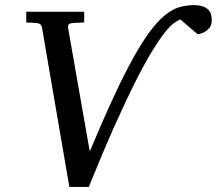

<svg xmlns="http://www.w3.org/2000/svg" viewBox="-20 -717 851 753"><path d="M252 16.1 145 -606.9Q143.6 -616.7 138.4 -621.3Q133.3 -626 121.1 -627L83 -628.9V-670.9H310.1V-628.9L267.1 -627Q254.9 -626 250.2 -621.8Q245.6 -617.7 247.1 -606.9L332 -123Q383.3 -245.6 425.3 -335.9Q467.3 -426.3 502.7 -490Q538.1 -553.7 568.4 -594Q598.6 -634.3 626.7 -657.2Q654.8 -680.2 682.4 -688.5Q710 -696.8 740.2 -696.8Q763.7 -696.8 777.6 -691.2Q791.5 -685.5 798.8 -676.8Q806.2 -668 808.3 -657.5Q810.5 -647 810.5 -636.7Q810.5 -619.1 801.8 -608.4Q793 -597.7 782.7 -591.8Q770.5 -585 755.4 -582.5L687.5 -640.6Q676.8 -637.2 661.6 -626Q646.5 -614.7 625.5 -588.4Q604.5 -562 576.7 -516.6Q548.8 -471.2 512.5 -399.4Q476.1 -327.6 430.4 -225.6Q384.8 -123.5 328.1 16.1Z"/></svg>

Font: Charis SIL CyrE
Style: Italic
Weight: 400
Italic angle: -11°
Foundry: SIL International
Version: Version 5.000